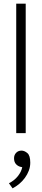

<svg xmlns="http://www.w3.org/2000/svg" viewBox="-20 -730 229 1053"><path d="M69 0V-710H121V0ZM97 186Q80 183 68.5 171Q57 159 57 138Q57 120 68.5 108Q80 96 98 96Q114 96 130 109.5Q146 123 146 162Q146 185 138 206Q130 227 116.5 245.5Q103 264 85.5 278.5Q68 293 49 303L29 275Q59 260 78 236Q97 212 102 187Z"/></svg>

Font: Mukta Vaani ExtraLight
Style: Regular
Weight: 275
Designer: Noopur Datye, Girish Dalvi, Yashodeep Gholap, Pallavi Karambelkar
Foundry: Ek Type
Version: Version 2.538;PS 1.000;hotconv 16.6.51;makeotf.lib2.5.65220;